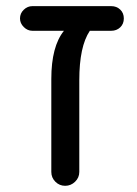

<svg xmlns="http://www.w3.org/2000/svg" viewBox="-20 -597 446 623"><path d="M146.5 -39.1V-340.8Q146.5 -446.3 187.5 -497.1H85Q69.3 -497.1 57.1 -509.3Q44.9 -521.5 44.9 -537.1Q44.9 -553.7 57.1 -565.4Q69.3 -577.1 85 -577.1H340.8Q358.4 -577.1 370.1 -565.9Q381.8 -554.7 381.8 -537.1Q381.8 -519.5 370.1 -508.3Q358.4 -497.1 340.8 -497.1H271.5Q237.3 -446.3 237.3 -336.9V-39.1Q237.3 -20.5 223.6 -7.3Q210 5.9 191.4 5.9Q172.9 5.9 159.7 -7.3Q146.5 -20.5 146.5 -39.1Z"/></svg>

Font: jf-openhuninn-2.0
Style: Regular
Weight: 400
Designer: [Kosugi Maru]
Designed by MOTOYA      

[Varela Round]
Joe Prince (Latin component); Avraham Cornfeld (Hebrew component)
Foundry: justfont CO.,LTD.
Version: 2.0